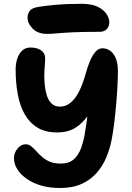

<svg xmlns="http://www.w3.org/2000/svg" viewBox="-20 -960 679 990"><path d="M289 9.4Q237.6 9.4 194.2 -2.8Q150.8 -15 119.1 -37Q87.4 -59 69.7 -86.5Q52 -114 52 -144.6Q52 -161 59.8 -177.5Q67.6 -194 81.5 -205Q95.4 -216 112.8 -216Q128.2 -216 140.7 -205.9Q153.2 -195.8 166.2 -181.3Q179.2 -166.8 196 -151.8Q212.8 -136.8 236.1 -126.7Q259.4 -116.6 293.2 -116.6Q335.8 -116.6 360.1 -138.3Q384.4 -160 397.1 -194.1Q409.8 -228.2 416.6 -266.6Q420.8 -290 425.8 -325.4Q430.8 -360.8 435.3 -400.5Q439.8 -440.2 443.5 -478.3Q447.2 -516.4 450.1 -546.5Q453 -576.6 454 -591L487.8 -458.6Q462.6 -407.6 434.7 -366.4Q406.8 -325.2 368.8 -301.2Q330.8 -277.2 273.6 -277.2Q214.2 -277.2 173.4 -301.9Q132.6 -326.6 107.6 -370.5Q82.6 -414.4 71.6 -474Q60.6 -533.6 60.6 -602.6Q60.6 -631.4 68.7 -656.7Q76.8 -682 93.6 -698.5Q110.4 -715 137 -715Q171.4 -715 192.1 -700.3Q212.8 -685.6 212.8 -660.6Q212.8 -642 210.6 -617.4Q208.4 -592.8 208.4 -567.4Q208.4 -544 211.3 -516.8Q214.2 -489.6 222.3 -465.3Q230.4 -441 246.5 -425.6Q262.6 -410.2 288.8 -410.2Q315.8 -410.2 337.3 -425.6Q358.8 -441 375.2 -466.9Q391.6 -492.8 403.3 -523.9Q415 -555 423.4 -585.4Q432.8 -619.4 445.2 -648.2Q457.6 -677 473.2 -694Q488.8 -711 507.2 -711Q543.8 -711 565.9 -679.8Q588 -648.6 588 -594Q588 -564 585.8 -520.2Q583.6 -476.4 579.3 -425.7Q575 -375 569 -325.7Q563 -276.4 554.8 -235.6Q546.2 -192.4 528.4 -149.1Q510.6 -105.8 479.7 -69.9Q448.8 -34 402.2 -12.3Q355.6 9.4 289 9.4ZM223.8 -785.2Q174.8 -785.2 148.4 -812.4Q122 -839.6 122 -870.2Q122 -887.8 133.3 -904.1Q144.6 -920.4 185.2 -925.6Q226.6 -931.6 260.5 -934.6Q294.4 -937.6 328.2 -939Q362 -940.4 401.2 -940.4Q454 -940.4 485.2 -924.4Q516.4 -908.4 530 -886.5Q543.6 -864.6 543.6 -846.4Q543.6 -823.2 530.5 -809.6Q517.4 -796 494.2 -796Q409.2 -796 356.9 -793.5Q304.6 -791 274 -788.1Q243.4 -785.2 223.8 -785.2Z"/></svg>

Font: Shantell Sans Light
Style: Regular
Weight: 300
Designer: Stephen Nixon, Anya Danilova, Shantell Martin
Foundry: Arrow Type
Version: Version 1.011;[c5ecc13dd]